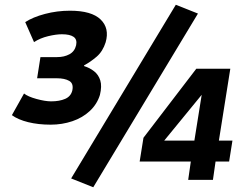

<svg xmlns="http://www.w3.org/2000/svg" viewBox="-20 -756 1038 807"><path d="M193 -232Q141 -232 98.5 -242.5Q56 -253 30 -272L81 -363Q97 -350 133.5 -340Q170 -330 195 -330Q230 -330 254 -340.5Q278 -351 284 -376Q290 -405 271 -416Q252 -427 219 -427H136L150 -516H220Q250 -516 272 -528Q294 -540 300 -566Q305 -590 289.5 -601Q274 -612 240 -612Q216 -612 182.5 -604Q149 -596 123 -579L86 -663Q118 -684 169 -697.5Q220 -711 274 -711Q365 -711 403 -674Q441 -637 424 -578Q412 -540 386.5 -518Q361 -496 333 -481L334 -478Q357 -471 375.5 -456.5Q394 -442 401.5 -418Q409 -394 400 -357Q388 -318 357.5 -289.5Q327 -261 284 -246.5Q241 -232 193 -232ZM372 31 279 -6 719 -736 812 -699ZM771 0 782 -77H567L583 -177L805 -467H948L900 -165H957L943 -77H886L875 0ZM797 -165 828 -359H829L653 -144L656 -165Z"/></svg>

Font: Nunito Sans 7pt Condensed Black
Style: Italic
Weight: 900
Width: 3
Italic angle: -9°
Designer: Vernon Adams
Foundry: Vernon Adams
Version: Version 3.101;gftools[0.9.27]